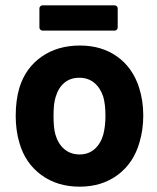

<svg xmlns="http://www.w3.org/2000/svg" viewBox="-20 -693 589 721"><path d="M279 8Q195 8 135 -36Q75 -80 53 -156Q39 -203 39 -258Q39 -317 53 -364Q76 -438 136 -480Q196 -522 280 -522Q362 -522 420 -480.5Q478 -439 502 -365Q518 -315 518 -260Q518 -206 504 -159Q482 -81 422.5 -36.5Q363 8 279 8ZM279 -113Q312 -113 335 -133Q358 -153 368 -188Q376 -220 376 -258Q376 -300 368 -329Q357 -363 334 -382Q311 -401 278 -401Q244 -401 221.5 -382Q199 -363 189 -329Q181 -305 181 -258Q181 -213 188 -188Q198 -153 221.5 -133Q245 -113 279 -113ZM140 -578Q135 -578 131.5 -581.5Q128 -585 128 -590V-661Q128 -666 131.5 -669.5Q135 -673 140 -673H410Q415 -673 418.5 -669.5Q422 -666 422 -661V-590Q422 -585 418.5 -581.5Q415 -578 410 -578Z"/></svg>

Font: LinhAnh
Style: Bold
Weight: 700
Designer: Jeremy Tribby
Foundry: Tribby Type
Version: Version 1.408